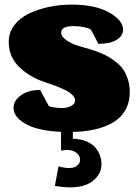

<svg xmlns="http://www.w3.org/2000/svg" viewBox="-20 -554 595 825"><path d="M215.8 244.6 231.4 160.6Q255.4 168 276.4 168Q299.3 168 311.8 157.5Q324.2 147 324.2 132.3Q324.2 115.7 309.1 103Q293.9 90.3 267.6 90.3Q255.9 90.3 242.2 93.3V4.9H293V42Q326.7 43 352.1 53.7Q377.4 64.5 390.6 81.3Q403.8 98.1 409.9 115.5Q416 132.8 416 150.4Q416 192.9 381.1 221.9Q346.2 251 281.2 251Q249 251 215.8 244.6ZM537.6 -158.7Q537.6 -114.3 518.3 -80.6Q499 -46.9 463.6 -26.6Q428.2 -6.3 381.6 3.4Q335 13.2 277.3 13.2Q157.7 13.2 97.9 -17.6Q38.1 -48.3 38.1 -90.3Q38.1 -121.6 70.1 -144.5Q102.1 -167.5 152.3 -167.5L190.4 -97.2Q218.3 -89.8 246.6 -89.8Q269.5 -89.8 286.1 -99.1Q302.7 -108.4 302.7 -121.6Q302.7 -134.8 290 -147Q277.3 -159.2 256.6 -168.9Q235.8 -178.7 215.1 -186.3Q194.3 -193.8 172.1 -201.4Q149.9 -209 140.6 -213.4Q81.1 -241.7 49.3 -280.8Q17.6 -319.8 17.6 -375Q17.6 -414.1 41 -445.3Q64.5 -476.6 103.5 -495.4Q142.6 -514.2 189.7 -524.2Q236.8 -534.2 287.1 -534.2Q389.2 -534.2 449 -500.5Q508.8 -466.8 508.8 -426.3Q508.8 -399.9 481.2 -382.8Q453.6 -365.7 402.8 -365.7L371.1 -425.8Q365.7 -431.6 342.5 -436.8Q319.3 -441.9 295.9 -441.9Q242.7 -441.9 242.7 -413.1Q242.7 -397.9 265.4 -381.3Q288.1 -364.7 325.2 -354.5Q350.1 -347.7 366.9 -342.5Q383.8 -337.4 408 -327.9Q432.1 -318.4 448.5 -308.6Q464.8 -298.8 483.2 -283.7Q501.5 -268.6 512.2 -251.2Q522.9 -233.9 530.3 -210.2Q537.6 -186.5 537.6 -158.7Z"/></svg>

Font: Coustard Black
Style: Regular
Weight: 900
Foundry: vernon adams
Version: Version 1.001;